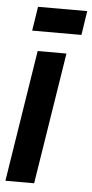

<svg xmlns="http://www.w3.org/2000/svg" viewBox="-69 -758 381 791"><g transform="rotate(5 121.5 -363.0)"><path d="M103.2 0H-15.6L70.2 -544H189.3ZM40.3 -625.8 55.9 -725.6H259.3L244.1 -625.8Z"/></g></svg>

Font: Georama
Style: Italic
Weight: 400
Width: 2
Italic angle: -9°
Designer: Jean-Baptiste Levee
Foundry: Production Type
Version: Version 1.000